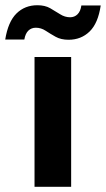

<svg xmlns="http://www.w3.org/2000/svg" viewBox="-86 -714 405 734"><path d="M46 0V-496H186V0ZM176 -562Q147 -562 126.5 -573.5Q106 -585 88.5 -596.5Q71 -608 51 -608Q34 -608 22.5 -597Q11 -586 7 -563H-66Q-55 -631 -23 -662.5Q9 -694 57 -694Q86 -694 106 -682.5Q126 -671 144 -659.5Q162 -648 182 -648Q199 -648 210.5 -659.5Q222 -671 225 -693H299Q289 -625 256.5 -593.5Q224 -562 176 -562Z"/></svg>

Font: DM Sans 36pt ExtraBold
Style: Regular
Weight: 800
Designer: Colophon Foundry, Jonny Pinhorn
Foundry: Colophon Foundry
Version: Version 4.004;gftools[0.9.30]